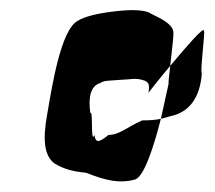

<svg xmlns="http://www.w3.org/2000/svg" viewBox="-20 -422 414 370"><path d="M71 -202C62 -153 65 -122 85 -107C104 -96 118 -92 146 -89C184 -74 210 -68 240 -76C258 -81 277 -142 290 -193C280 -191 270 -190 254 -190C223 -176 210 -162 189 -162C170 -146 164 -147 162 -162C154 -142 160 -212 154 -204C150 -234 154 -256 173 -262C182 -267 184 -266 210 -268C234 -269 240 -272 254 -268C267 -265 269 -259 266 -243C266 -243 285 -268 308 -295C311 -322 315 -356 314 -356C318 -378 275 -392 267 -398C254 -403 233 -404 200 -400C166 -396 143 -390 130 -382C97 -365 80 -254 71 -202ZM290 -193C299 -195 307 -198 319 -201C350 -212 366 -240 369 -281C365 -282 376 -364 373 -362C375 -374 339 -332 308 -295C306 -276 304 -260 305 -261C303 -252 297 -224 290 -193Z"/></svg>

Font: Arrow
Style: Ita
Weight: 400
Version: Version 0.23